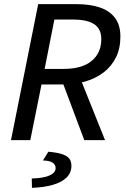

<svg xmlns="http://www.w3.org/2000/svg" viewBox="-20 -675 606 925"><path d="M33 0 164 -655H350Q412 -655 459.5 -639.5Q507 -624 533.5 -589.5Q560 -555 560 -499Q560 -441 538.5 -398Q517 -355 479 -326Q441 -297 391.5 -282.5Q342 -268 287 -268H180L126 0ZM195 -343H286Q375 -343 421.5 -381.5Q468 -420 468 -486Q468 -537 433 -559Q398 -581 331 -581H242ZM386 0 278 -288 348 -344 486 0ZM134 230 133 185Q193 183 220.5 169.5Q248 156 248 135Q248 119 234 109Q220 99 187 98L213 56Q259 60 283 69Q307 78 315.5 91.5Q324 105 324 124Q324 158 300 181Q276 204 233 216Q190 228 134 230Z"/></svg>

Font: Source Sans 3 ExtraLight Medium
Style: Italic
Weight: 500
Italic angle: -11°
Version: Version 3.052;hotconv 1.1.0;makeotfexe 2.6.0